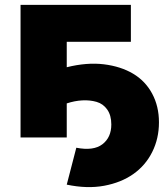

<svg xmlns="http://www.w3.org/2000/svg" viewBox="-20 -562 683 785"><path d="M64 0V-542H515.1V-391.1H252.9V-287.1Q335.4 -307.6 404.8 -299.1Q474.1 -290.5 524.2 -260.7Q574.2 -231 602.1 -179.2Q629.9 -127.4 629.9 -62Q629.9 4.4 602.3 59.6Q574.7 114.7 524.9 149.7Q475.1 184.6 405.8 197.5Q336.4 210.4 252.9 192.9L292 42Q362.3 55.7 398.7 27.8Q435.1 0 435.1 -53.2Q435.1 -90.3 418.5 -114Q401.9 -137.7 374.8 -145.5Q347.7 -153.3 316.4 -151.6Q285.2 -149.9 252.9 -139.2V0Z"/></svg>

Font: Montserrat ExtraBold
Style: Regular
Weight: 800
Designer: Julieta Ulanovsky
Foundry: Julieta Ulanovsky
Version: Version 9.000